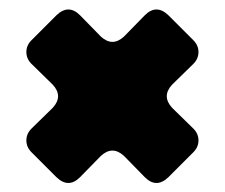

<svg xmlns="http://www.w3.org/2000/svg" viewBox="-20 -558 486 415"><path d="M398 -280Q409 -269 409 -254.5Q409 -240 398 -229L344 -175Q318 -150 293 -175L248 -221Q223 -244 198 -221L153 -175Q128 -150 102 -175L48 -229Q37 -240 37 -254.5Q37 -269 48 -280L94 -325Q117 -350 94 -375L48 -420Q37 -431 37 -445.5Q37 -460 48 -471L102 -525Q128 -550 153 -525L198 -479Q223 -456 248 -479L293 -525Q318 -550 344 -525L398 -471Q409 -460 409 -445.5Q409 -431 398 -420L352 -375Q329 -350 352 -325Z"/></svg>

Font: LT Crewmate
Style: Regular
Weight: 400
Designer: Daniel Lyons
Foundry: LyonsType
Version: Version 1.001;FEAKit 1.0